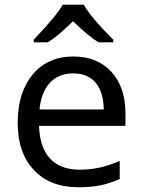

<svg xmlns="http://www.w3.org/2000/svg" viewBox="-20 -786 604 816"><path d="M123.5 -606H183.6C212.4 -624 248 -654.3 290.5 -695.8C334 -653.3 370.1 -623 399.4 -606H461.4V-617.2C395 -683.6 353.5 -733.4 336.4 -766.1H246.6C238.8 -752 226.6 -734.9 210 -713.9C192.9 -692.9 164.1 -660.6 123.5 -617.2ZM313 9.8C348.6 9.8 379.4 7.3 405.3 2C431.2 -3.4 459 -12.2 488.8 -24.9V-102.1C454.1 -87.4 424.3 -77.6 398.4 -72.8C372.6 -67.4 345.7 -64.9 316.9 -64.9C209.5 -64.9 149.4 -129.4 146 -251H513.2V-304.2C513.2 -378.4 493.2 -437.5 453.1 -481C413.1 -524.4 359.4 -545.9 292 -545.9C219.2 -545.9 161.6 -520.5 119.1 -469.7C76.7 -418.5 55.2 -350.1 55.2 -264.2C55.2 -178.7 78.1 -111.8 124 -63.5C169.4 -14.6 232.4 9.8 313 9.8ZM291 -474.1C373 -474.1 419.4 -420.9 420.9 -320.8H147.9C157.2 -417 207 -474.1 291 -474.1Z"/></svg>

Font: Noto Reveo Sans
Style: Regular
Weight: 400
Designer: Monotype Design team
Foundry: Monotype Imaging Inc.
Version: Version 1.04